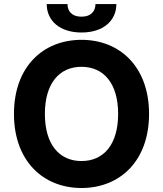

<svg xmlns="http://www.w3.org/2000/svg" viewBox="-20 -938 822 968"><path d="M731.5 -363.6C731.5 -601.6 583.8 -737.2 391 -737.2C197.1 -737.2 50.4 -601.6 50.4 -363.6C50.4 -126.8 197.1 9.9 391 9.9C583.8 9.9 731.5 -125.7 731.5 -363.6ZM206.3 -363.6C206.3 -517.8 279.1 -601.2 391 -601.2C502.5 -601.2 575.6 -517.8 575.6 -363.6C575.6 -209.5 502.5 -126.1 391 -126.1C279.1 -126.1 206.3 -209.5 206.3 -363.6ZM215.6 -917.6C215.6 -831.7 283.4 -774.1 391 -774.1C498.6 -774.1 566.4 -831.7 566.8 -917.6H461.3C461.3 -884.2 441.4 -854 391 -854C339.1 -854 320 -884.9 320.3 -917.6Z"/></svg>

Font: Margiela Sans
Style: Bold
Weight: 700
Designer: Stefan Endress, Andreas Faust
Version: Version 1.100;FEAKit 1.0